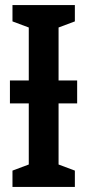

<svg xmlns="http://www.w3.org/2000/svg" viewBox="-20 -734 343 754"><path d="M274 -714V-650L210 -626V-418H283V-328H210V-88L274 -64V0H29V-64L93 -88V-328H19V-418H93V-626L29 -650V-714Z"/></svg>

Font: Noto Sans Display ExtraCondensed SemiBold
Style: Regular
Weight: 600
Width: 2
Designer: Monotype Design Team
Foundry: Monotype Imaging Inc.
Version: Version 2.003